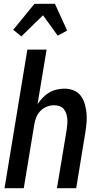

<svg xmlns="http://www.w3.org/2000/svg" viewBox="-20 -998 540 1018"><path d="M93 -805 50 -840 163 -978H271L336 -836L286 -809L208 -917ZM4 0 125 -735H227L179 -445Q190 -463 206 -479.5Q222 -496 240.5 -507Q259 -518 280 -523Q301 -528 321 -528Q347 -528 370 -519Q393 -510 407.5 -491Q422 -472 429 -448.5Q436 -425 438.5 -400.5Q441 -376 439 -350Q437 -324 433 -299L384 0H282L334 -313Q336 -327 337 -342Q338 -357 336.5 -371Q335 -385 330.5 -398Q326 -411 317 -421Q308 -431 294.5 -435.5Q281 -440 267 -440Q248 -440 228.5 -432.5Q209 -425 194.5 -410Q180 -395 172.5 -376.5Q165 -358 162 -339L106 0Z"/></svg>

Font: Iosevka SS18 Semibold
Style: Italic
Weight: 600
Italic angle: -9°
Monospace: yes
Designer: Belleve Invis
Foundry: Belleve Invis
Version: Version 25.1.1; ttfautohint (v1.8.4)